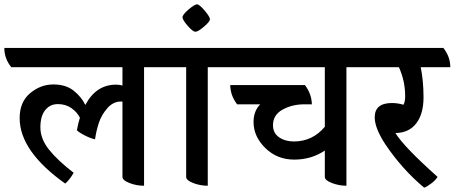

<svg xmlns="http://www.w3.org/2000/svg" viewBox="-58 -840 2105 889"><path d="M748 -529H609V20Q574 20 541.5 7.5Q509 -5 509 -21V-370H502Q466 -370 439 -339Q412 -308 400 -272Q388 -236 382 -195Q362 -199 334.5 -213Q307 -227 298 -237Q305 -274 312 -295Q299 -321 272.5 -339.5Q246 -358 210 -358Q174 -358 151.5 -330.5Q129 -303 129 -250Q129 -197 169 -147Q209 -97 283 -40Q265 -8 244 10Q33 -140 33 -293Q33 -368 81.5 -408.5Q130 -449 189 -449Q248 -449 284.5 -419Q321 -389 337 -354Q387 -448 479 -448Q497 -448 509 -444V-529H-6Q-38 -569 -38 -618H716Q748 -579 748 -529Z M1043 -529H904V20Q869 20 836.5 7.5Q804 -5 804 -21V-529H696Q664 -569 664 -618H1011Q1043 -579 1043 -529Z M886.5 -716.5Q859 -693 847 -693Q835 -693 811 -720.5Q787 -748 787 -760Q787 -772 815 -796Q843 -820 854 -820Q865 -820 889.5 -791Q914 -762 914 -751Q914 -740 886.5 -716.5Z M1686 -529H1546V20Q1512 20 1479 7.5Q1446 -5 1446 -21V-143Q1384 -101 1304.5 -101Q1225 -101 1170.5 -154.5Q1116 -208 1116 -275Q1116 -326 1147 -357H1040Q1009 -397 1008 -446H1354Q1385 -405 1386 -357H1351Q1295 -357 1250.5 -332.5Q1206 -308 1206 -260Q1206 -224 1234 -204.5Q1262 -185 1303 -185Q1389 -185 1446 -253V-529H991Q959 -569 959 -618H1654Q1686 -577 1686 -529Z M2027 -529H1890Q1903 -465 1903 -389Q1903 -313 1869.5 -269Q1836 -225 1773 -224Q1811 -161 1968 -21Q1960 -7 1940 8.5Q1920 24 1906 29Q1805 -55 1726 -172Q1677 -247 1677 -297Q1677 -363 1757 -363Q1783 -363 1810 -355Q1818 -368 1818 -395Q1818 -465 1789 -529H1634Q1602 -569 1602 -618H1995Q2027 -577 2027 -529Z"/></svg>

Font: Karma SemiBold
Style: Regular
Weight: 600
Designer: Joana Correia
Foundry: Indian Type Foundry
Version: Version 1.202;PS 1.0;hotconv 1.0.78;makeotf.lib2.5.61930; tt